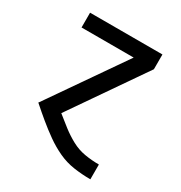

<svg xmlns="http://www.w3.org/2000/svg" viewBox="-172 -652 921 979"><g transform="rotate(30 288.0 -162.5)"><path d="M500 205H501V118H500Q458 118 417 111Q376 104 339 84Q302 64 269 38.5Q236 13 204 -13L501 -443V-530H75V-443H382L75 0H77Q113 32 150.5 63Q188 94 227.5 122Q267 150 311 170.5Q355 191 403.5 198Q452 205 500 205Z"/></g></svg>

Font: Iosevka Sparkle Medium
Style: Regular
Weight: 500
Designer: Belleve Invis
Foundry: Belleve Invis
Version: Version 4.5.0; ttfautohint (v1.8.3)